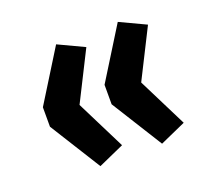

<svg xmlns="http://www.w3.org/2000/svg" viewBox="-80 -567 643 594"><g transform="rotate(-20 242.0 -270.5)"><path d="M157 -70 52 -238V-302L157 -471L242 -431L161 -270L242 -108ZM360 -70 255 -238V-302L360 -471L445 -431L364 -270L445 -108Z"/></g></svg>

Font: Nunito Sans 7pt SemiCondensed
Style: Bold
Weight: 700
Width: 4
Designer: Vernon Adams
Foundry: Vernon Adams
Version: Version 3.101;gftools[0.9.27]